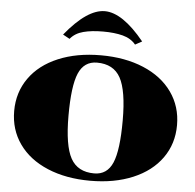

<svg xmlns="http://www.w3.org/2000/svg" viewBox="-63 -1054 1147 1128"><g transform="rotate(5 510.0 -490.0)"><path d="M316.9 -810.1 276.9 -832Q405.8 -990.2 509.8 -990.2Q614.3 -990.2 743.2 -832L703.1 -810.1Q674.8 -844.7 626 -857.4Q577.1 -870.1 509.8 -870.1Q442.9 -870.1 394 -857.4Q345.2 -844.7 316.9 -810.1ZM761.5 -36.1Q652.3 9.8 509.8 9.8Q367.2 9.8 258.1 -36.1Q148.9 -82 89.4 -166Q29.8 -250 29.8 -359.9Q29.8 -469.7 89.4 -554Q148.9 -638.2 258.1 -684.1Q367.2 -730 509.8 -730Q652.3 -730 761.5 -684.1Q870.6 -638.2 930.4 -554Q990.2 -469.7 990.2 -359.9Q990.2 -250 930.4 -166Q870.6 -82 761.5 -36.1ZM529.8 -35.2Q606 -35.2 637.9 -109.6Q669.9 -184.1 669.9 -359.9Q669.9 -535.6 628.9 -610.4Q587.9 -685.1 490.2 -685.1Q414.1 -685.1 382.1 -610.4Q350.1 -535.6 350.1 -359.9Q350.1 -184.1 391.1 -109.6Q432.1 -35.2 529.8 -35.2Z"/></g></svg>

Font: Yokawerad
Style: Regular
Weight: 500
Designer: gluk
Foundry: gluk
Version: Version 0.79